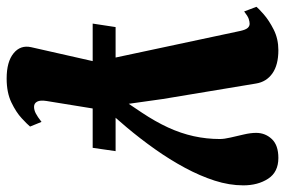

<svg xmlns="http://www.w3.org/2000/svg" viewBox="-172 -444 858 578"><g transform="rotate(90 257.0 -155.0)"><path d="M307 -153Q334 -193.5 351.8 -232Q369.5 -270.5 378 -309.2Q386.5 -348 386.5 -387.5Q386.5 -401 382 -420.2Q377.5 -439.5 372.8 -460Q368 -480.5 368 -497Q368 -524.5 386.5 -544.2Q405 -564 443.5 -564Q486 -564 506 -533.2Q526 -502.5 526 -458.5Q526 -416.5 511.8 -372.2Q497.5 -328 473 -282.5Q448.5 -237 417 -192.5Q385.5 -148 351 -107Q338.5 -92 326 -78Q313.5 -64 302 -51L272 134Q269 153 274 162.2Q279 171.5 289.5 171.5Q299 171.5 309 166.5Q319 161.5 335 149L349 183.5Q342.5 191.5 324.2 208.5Q306 225.5 276.2 239.8Q246.5 254 204.5 254Q154 254 128.5 233.2Q103 212.5 110 180.5L154 -14L61 -450Q57.5 -465.5 52.2 -471.5Q47 -477.5 39.5 -477.5Q33.5 -477.5 25 -474.8Q16.5 -472 2.5 -461L-11.5 -498Q-7 -504 11.2 -520Q29.5 -536 57.2 -550Q85 -564 119 -564Q163.5 -564 189 -546Q214.5 -528 219.5 -496.5L266 -216.5L280.5 -113.5ZM39 -5 49.5 -74H423L413 -5Z"/></g></svg>

Font: Merriweather 28pt Black
Style: Italic
Weight: 900
Italic angle: -7.8°
Version: Version 2.101